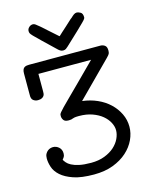

<svg xmlns="http://www.w3.org/2000/svg" viewBox="-121 -883 767 972"><g transform="rotate(-15 262.5 -396.5)"><path d="M117 -776Q117 -787 126 -795.5Q135 -804 147 -804Q153 -804 160 -799Q167 -794 180 -783Q193 -772 212 -754.5Q231 -737 261 -711H263Q267 -715 278.5 -725.5Q290 -736 303.5 -748Q317 -760 328.5 -771Q340 -782 345 -785Q353 -793 360.5 -798.5Q368 -804 377 -804Q383 -804 395 -798Q407 -792 407 -771Q407 -768 404.5 -763.5Q402 -759 390 -747Q378 -735 354 -712Q330 -689 287 -649Q282 -644 276 -640Q270 -636 261 -636Q253 -636 246.5 -640Q240 -644 235 -649Q191 -691 167 -714Q143 -737 132 -748.5Q121 -760 119 -765Q117 -770 117 -776ZM39 -129Q39 -144 44 -153Q49 -162 56 -167.5Q63 -173 70.5 -175Q78 -177 84 -177Q101 -177 114.5 -165Q128 -153 128 -133Q128 -121 124 -114.5Q120 -108 115 -102Q119 -95 126.5 -86Q134 -77 149 -69Q164 -61 188.5 -55.5Q213 -50 251 -50Q291 -50 322 -62Q353 -74 373.5 -92.5Q394 -111 404.5 -133.5Q415 -156 415 -177Q415 -197 404 -218Q393 -239 372.5 -256Q352 -273 321.5 -284Q291 -295 252 -295Q235 -295 228 -293.5Q221 -292 217.5 -290.5Q214 -289 210 -288Q206 -287 197 -287H196Q177 -287 170 -297Q163 -307 163 -318Q163 -323 163.5 -326.5Q164 -330 170 -337.5Q176 -345 189 -358.5Q202 -372 227 -396.5Q252 -421 290 -459Q328 -497 385 -554H109V-464Q109 -458 108.5 -451.5Q108 -445 104.5 -439.5Q101 -434 93.5 -430Q86 -426 73 -426H72Q59 -426 48.5 -434Q38 -442 39 -463V-575Q39 -587 42 -594.5Q45 -602 50.5 -605.5Q56 -609 62.5 -610Q69 -611 76 -611H450Q461 -611 471.5 -604Q482 -597 482 -577Q482 -566 479 -560Q476 -554 464 -542L287 -364Q329 -359 365 -343Q401 -327 427.5 -302Q454 -277 469.5 -245Q485 -213 485 -177Q485 -143 469.5 -109.5Q454 -76 424 -49Q394 -22 350.5 -5.5Q307 11 250 11Q184 11 143 -3Q102 -17 78.5 -38Q55 -59 47 -83.5Q39 -108 39 -129Z"/></g></svg>

Font: CMU Typewriter Custom
Style: Regular
Weight: 500
Monospace: yes
Version: Version 0.7.0